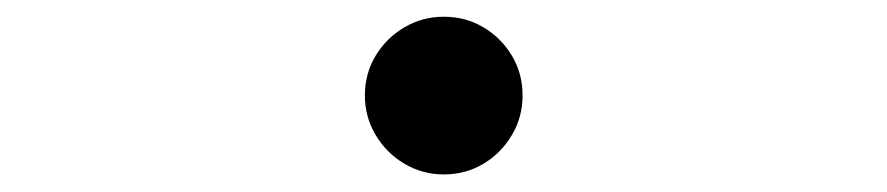

<svg xmlns="http://www.w3.org/2000/svg" viewBox="-20 -492 1040 225"><path d="M500 -287.6Q474.9 -287.6 453.8 -300.2Q432.7 -312.7 420.2 -333.8Q407.6 -354.9 407.6 -380Q407.6 -405.9 420.2 -426.7Q432.7 -447.5 453.8 -459.9Q474.9 -472.4 500 -472.4Q525.9 -472.4 546.7 -459.9Q567.5 -447.5 579.9 -426.7Q592.4 -405.9 592.4 -380Q592.4 -354.9 579.9 -333.8Q567.5 -312.7 546.7 -300.2Q525.9 -287.6 500 -287.6Z"/></svg>

Font: Noto Serif HK ExtraLight
Style: Regular
Weight: 200
Designer: Ryoko NISHIZUKA 西塚涼子 (kana & ideographs); Frank Grießhammer (Latin, Greek & Cyrillic); Wenlong ZHANG 张文龙 (bopomofo); San
Foundry: Adobe
Version: Version 2.002-H1;hotconv 1.1.0;makeotfexe 2.6.0